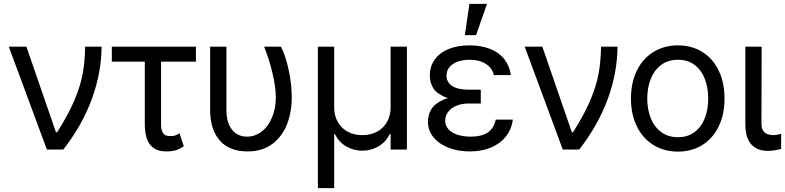

<svg xmlns="http://www.w3.org/2000/svg" viewBox="-20 -771 4048 990"><path d="M25.4 -530.3H116.2L268.6 -88.9H274.4Q332 -179.7 362.8 -252Q393.6 -324.2 405.8 -388.2Q418 -452.1 418.9 -530.3H503.9Q502.9 -395.5 453.6 -260.7Q404.3 -126 306.6 0H221.7Z M990.2 -453.1H556.6V-530.3H990.2ZM810.5 -530.3V-129.9Q810.5 -102.5 818.4 -88.9Q826.2 -75.2 836.9 -72.3Q847.7 -69.3 863.3 -69.3Q875 -69.3 886.7 -73.7Q898.4 -78.1 905.3 -84L927.7 -17.6Q906.2 -2 885.3 3.9Q864.3 9.8 837.9 9.8Q782.2 9.8 754.4 -24.4Q726.6 -58.6 726.6 -133.8V-530.3Z M1147.5 -530.3V-204.1Q1147.5 -156.2 1162.1 -125.5Q1176.8 -94.7 1200.2 -80.6Q1223.6 -66.4 1252.9 -66.4Q1295.9 -66.4 1330.1 -93.3Q1364.3 -120.1 1383.3 -167Q1402.3 -213.9 1402.3 -269.5Q1401.4 -325.2 1384.3 -396.5Q1367.2 -467.8 1341.8 -530.3H1428.7Q1452.1 -485.4 1468.3 -411.1Q1484.4 -336.9 1484.4 -269.5Q1484.4 -193.4 1460 -130.4Q1435.5 -67.4 1384.3 -28.8Q1333 9.8 1255.9 9.8Q1197.3 9.8 1154.3 -13.7Q1111.3 -37.1 1087.4 -85.4Q1063.5 -133.8 1063.5 -206.1V-530.3Z M1619.1 -530.3H1703.1V-217.8Q1703.1 -175.8 1721.2 -143.1Q1739.3 -110.4 1772 -92.3Q1804.7 -74.2 1847.7 -74.2Q1891.6 -74.2 1924.8 -92.3Q1958 -110.4 1976.1 -143.1Q1994.1 -175.8 1994.1 -217.8V-530.3H2078.1V0H1994.1V-79.1H1989.3Q1968.8 -38.1 1931.2 -16.1Q1893.6 5.9 1847.7 5.9Q1802.7 5.9 1765.1 -16.1Q1727.5 -38.1 1707 -79.1H1703.1V199.2H1619.1Z M2459 -276.4V-237.3H2395.5Q2360.4 -237.3 2333 -225.6Q2305.7 -213.9 2290.5 -193.8Q2275.4 -173.8 2275.4 -148.4Q2275.4 -124 2291.5 -105.5Q2307.6 -86.9 2337.4 -76.7Q2367.2 -66.4 2406.2 -66.4Q2463.9 -66.4 2495.1 -87.9Q2526.4 -109.4 2536.1 -154.3H2624Q2618.2 -105.5 2589.4 -68.4Q2560.5 -31.2 2512.7 -10.7Q2464.8 9.8 2402.3 9.8Q2340.8 9.8 2291.5 -9.8Q2242.2 -29.3 2214.4 -64Q2186.5 -98.6 2186.5 -143.6Q2186.5 -177.7 2203.6 -207Q2220.7 -236.3 2265.1 -256.3Q2309.6 -276.4 2386.7 -276.4ZM2196.3 -380.9Q2196.3 -429.7 2222.2 -464.8Q2248 -500 2293.9 -518.6Q2339.8 -537.1 2400.4 -537.1Q2460.9 -537.1 2506.8 -519Q2552.7 -501 2580.1 -466.3Q2607.4 -431.6 2614.3 -383.8H2526.4Q2518.6 -419.9 2485.4 -441.4Q2452.1 -462.9 2400.4 -462.9Q2365.2 -462.9 2338.4 -452.6Q2311.5 -442.4 2296.9 -423.8Q2282.2 -405.3 2282.2 -380.9Q2282.2 -347.7 2311 -328.1Q2339.8 -308.6 2395.5 -308.6H2459V-253.9H2386.7Q2311.5 -253.9 2269.5 -272.9Q2227.5 -292 2211.9 -319.8Q2196.3 -347.7 2196.3 -380.9ZM2400.4 -751H2491.2L2434.6 -589.8H2377Z M2685.5 -530.3H2776.4L2928.7 -88.9H2934.6Q2992.2 -179.7 3022.9 -252Q3053.7 -324.2 3065.9 -388.2Q3078.1 -452.1 3079.1 -530.3H3164.1Q3163.1 -395.5 3113.8 -260.7Q3064.5 -126 2966.8 0H2881.8Z M3233.4 -262.7Q3233.4 -344.7 3263.7 -406.7Q3293.9 -468.8 3349.1 -502.9Q3404.3 -537.1 3475.6 -537.1Q3546.9 -537.1 3601.6 -502.9Q3656.2 -468.8 3686 -406.7Q3715.8 -344.7 3715.8 -262.7Q3715.8 -181.6 3686 -119.6Q3656.2 -57.6 3601.6 -23.4Q3546.9 10.7 3475.6 10.7Q3404.3 10.7 3349.1 -23.4Q3293.9 -57.6 3263.7 -119.6Q3233.4 -181.6 3233.4 -262.7ZM3631.8 -262.7Q3631.8 -317.4 3614.7 -362.8Q3597.7 -408.2 3562.5 -435.5Q3527.3 -462.9 3475.6 -462.9Q3423.8 -462.9 3388.2 -435.5Q3352.5 -408.2 3335 -362.8Q3317.4 -317.4 3317.4 -262.7Q3317.4 -208 3335 -163.1Q3352.5 -118.2 3388.2 -90.8Q3423.8 -63.5 3475.6 -63.5Q3527.3 -63.5 3562.5 -90.8Q3597.7 -118.2 3614.7 -163.1Q3631.8 -208 3631.8 -262.7Z M3907.2 -530.3 3906.2 -132.8Q3906.2 -110.4 3915 -97.2Q3923.8 -84 3937.5 -79.1Q3951.2 -74.2 3967.8 -74.2Q3979.5 -74.2 4001 -79.1Q4006.8 -81.1 4007.8 -81.1V-2.9Q3992.2 1 3976.1 3.9Q3960 6.8 3937.5 6.8Q3884.8 6.8 3854 -26.4Q3823.2 -59.6 3823.2 -131.8V-530.3Z"/></svg>

Font: Pretendard Std Variable
Style: Regular
Weight: 400
Designer: Base glyphs from Inter by Rasmus Andersson; Hangeul glyphs from Noto Sans CJK(Source Han Sans) by Jang Soo-young and Kan
Foundry: Kil Hyung-jin
Version: Version 1.309;Glyphs 3.2 (3225)